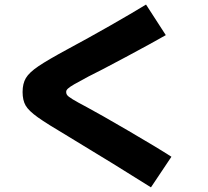

<svg xmlns="http://www.w3.org/2000/svg" viewBox="-20 -762 904 834"><path d="M277.3 -168.9Q184.1 -224.1 144.3 -252.4Q104.5 -280.8 91.3 -303.7Q78.1 -326.7 78.1 -362.3Q78.1 -398.9 92.5 -423.1Q106.9 -447.3 147 -474.4Q187 -501.5 276.4 -549.8Q362.8 -596.2 458.3 -650.6Q553.7 -705.1 614.3 -742.2L700.2 -609.4Q644 -577.1 525.9 -513.9Q407.7 -450.7 364.3 -429.7Q322.8 -407.7 303 -396.2Q283.2 -384.8 275.1 -377.2Q267.1 -369.6 267.6 -363.3Q267.1 -355 272.2 -348.4Q277.3 -341.8 295.7 -330.6Q314 -319.3 358.4 -295.9Q410.6 -268.1 538.3 -193.6Q666 -119.1 724.6 -81.1L635.7 51.8Q485.8 -43 277.3 -168.9Z"/></svg>

Font: Pretendard GOV Black
Style: Regular
Weight: 900
Designer: Base glyphs from Inter by Rasmus Andersson; Hangeul glyphs from Noto Sans CJK(Source Han Sans) by Jang Soo-young and Kan
Foundry: Kil Hyung-jin
Version: Version 1.309